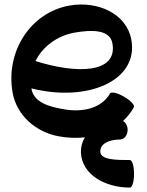

<svg xmlns="http://www.w3.org/2000/svg" viewBox="-20 -589 668 871"><path d="M588 200C588 165 580 137 569 137C509 137 436 137 435 99C434 60 480 44 524 44C544 44 559 24 559 0C559 -18 550 -34 538 -40C557 -58 574 -78 587 -102C593 -111 573 -133 543 -150C513 -168 485 -174 479 -165C440 -96 353 -79 272 -93C206 -104 134 -123 123 -185V-188C376 -124 609 -222 576 -408C555 -527 424 -586 296 -564C116 -532 5 -353 37 -170C55 -65 144 12 250 30C289 37 328 38 365 34C353 54 347 76 347 101C350 203 457 262 569 262C580 262 588 235 588 200ZM318 -441C393 -454 479 -457 490 -392C514 -257 331 -252 141 -312C173 -377 239 -427 318 -441Z"/></svg>

Font: Nupuram
Style: Bold
Weight: 700
Designer: Santhosh Thottingal (santhosh.thottingal@gmail.com)
Foundry: SMC
Version: Version 1.000